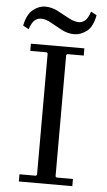

<svg xmlns="http://www.w3.org/2000/svg" viewBox="-58 -892 516 930"><g transform="rotate(5 200.0 -427.5)"><path d="M330 -635H250L245 -630V-40L250 -35H330V0H70V-35H150L155 -40V-630L150 -635H70V-670H330ZM347 -850 375 -835Q364 -777 334.5 -755.5Q305 -734 275 -734Q243 -734 213.5 -749.5Q184 -765 158 -780Q132 -795 108 -795Q92 -795 78 -783.5Q64 -772 53 -739L25 -754Q36 -809 64.5 -832Q93 -855 124 -855Q155 -855 184.5 -840Q214 -825 241.5 -809.5Q269 -794 292 -794Q308 -794 322 -805.5Q336 -817 347 -850Z"/></g></svg>

Font: Brygada 1918
Style: Regular
Weight: 400
Designer: Mateusz Machalski | Borys Kosmynka | Przemek Hoffer
Foundry: NIEPODLEGLA 2018
Version: Version 3.006